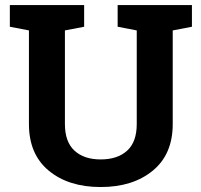

<svg xmlns="http://www.w3.org/2000/svg" viewBox="-20 -731 795 761"><path d="M313.5 -710.9V-625L237.3 -610.4V-239.3Q237.3 -168.9 275.1 -134Q313 -99.1 378.9 -99.1Q445.8 -99.1 483.9 -133.8Q522 -168.5 522 -239.3V-610.4L446.3 -625V-710.9H740.7V-625L664.6 -610.4V-239.3Q664.6 -119.6 585.7 -54.7Q506.8 10.3 378.9 10.3Q251.5 10.3 173.1 -54.7Q94.7 -119.6 94.7 -239.3V-610.4L19 -625V-710.9H94.7H237.3Z"/></svg>

Font: Roboto Avanza Slab
Style: Bold
Weight: 700
Designer: Google
Version: Version 1.100263; 2013; ttfautohint (v0.94.20-1c74) -l 8 -r 